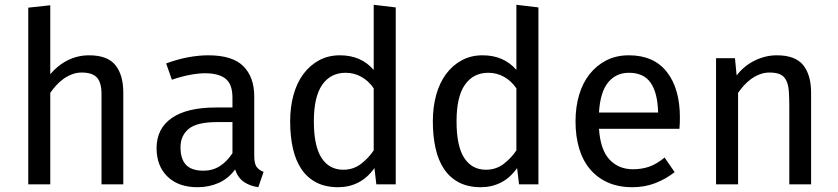

<svg xmlns="http://www.w3.org/2000/svg" viewBox="-20 -770 3502 802"><path d="M98 0V-738L190 -748V-460Q222 -498 263.5 -518.5Q305 -539 352 -539Q429 -539 462 -498Q495 -457 495 -383V0H404V-377Q404 -425 385 -446Q366 -467 321 -467Q300 -467 280.5 -459.5Q261 -452 244.5 -440Q228 -428 214 -412.5Q200 -397 190 -382V0Z M1042 -119Q1042 -87 1051.5 -73.5Q1061 -60 1081 -52L1059 12Q1024 7 999 -10Q974 -27 962 -62Q934 -24 893.5 -6Q853 12 805 12Q725 12 679.5 -32.5Q634 -77 634 -151Q634 -233 697.5 -277Q761 -321 882 -321H951V-362Q951 -418 922.5 -441Q894 -464 836 -464Q810 -464 774.5 -457.5Q739 -451 698 -437L674 -505Q723 -523 767 -531Q811 -539 850 -539Q951 -539 996.5 -493.5Q1042 -448 1042 -367ZM830 -57Q868 -57 898 -76Q928 -95 951 -130V-260H887Q802 -260 768 -231.5Q734 -203 734 -155Q734 -106 757 -81.5Q780 -57 830 -57Z M1424 -466Q1361 -466 1326 -416Q1291 -366 1291 -263Q1291 -160 1323 -110.5Q1355 -61 1414 -61Q1456 -61 1488 -85.5Q1520 -110 1541 -142V-401Q1520 -432 1489.5 -449Q1459 -466 1424 -466ZM1400 -539Q1488 -539 1541 -478V-750L1633 -739V0H1552L1544 -68Q1515 -27 1476.5 -7.5Q1438 12 1393 12Q1340 12 1302 -7.5Q1264 -27 1239.5 -63Q1215 -99 1203.5 -150Q1192 -201 1192 -263Q1192 -323 1206 -373.5Q1220 -424 1247 -460.5Q1274 -497 1312.5 -518Q1351 -539 1400 -539Z M2020 -466Q1957 -466 1922 -416Q1887 -366 1887 -263Q1887 -160 1919 -110.5Q1951 -61 2010 -61Q2052 -61 2084 -85.5Q2116 -110 2137 -142V-401Q2116 -432 2085.5 -449Q2055 -466 2020 -466ZM1996 -539Q2084 -539 2137 -478V-750L2229 -739V0H2148L2140 -68Q2111 -27 2072.5 -7.5Q2034 12 1989 12Q1936 12 1898 -7.5Q1860 -27 1835.5 -63Q1811 -99 1799.5 -150Q1788 -201 1788 -263Q1788 -323 1802 -373.5Q1816 -424 1843 -460.5Q1870 -497 1908.5 -518Q1947 -539 1996 -539Z M2482 -232Q2488 -144 2526 -103.5Q2564 -63 2624 -63Q2660 -63 2691 -73.5Q2722 -84 2756 -112L2798 -51Q2761 -22 2717 -5Q2673 12 2622 12Q2563 12 2518.5 -8Q2474 -28 2444 -64Q2414 -100 2399 -150.5Q2384 -201 2384 -263Q2384 -323 2399 -373.5Q2414 -424 2443 -460.5Q2472 -497 2513 -518Q2554 -539 2607 -539Q2711 -539 2765.5 -469.5Q2820 -400 2820 -279Q2820 -265 2819.5 -253Q2819 -241 2818 -232ZM2607 -466Q2553 -466 2520 -425.5Q2487 -385 2482 -300H2729Q2727 -382 2698 -424Q2669 -466 2607 -466Z M2971 0V-527H3050L3057 -455Q3089 -496 3133.5 -517.5Q3178 -539 3225 -539Q3302 -539 3335 -498Q3368 -457 3368 -383V0H3277V-323Q3277 -362 3275 -389Q3273 -416 3264.5 -433.5Q3256 -451 3239.5 -459Q3223 -467 3194 -467Q3173 -467 3153.5 -459.5Q3134 -452 3117.5 -440Q3101 -428 3087 -412.5Q3073 -397 3063 -382V0Z"/></svg>

Font: Feura Sans
Style: Regular
Weight: 400
Designer: Carrois Corporate & Edenspiekermann
Foundry: Carrois Corporate GbR & Edenspiekermann AG
Version: Version 1.001